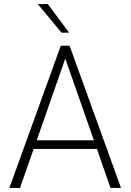

<svg xmlns="http://www.w3.org/2000/svg" viewBox="-20 -921 640 941"><path d="M573 0H521.5L455 -191H145L78 0H26L278 -697H321ZM440 -233.5 300 -634 160 -233.5ZM318.5 -761H281.5L165.5 -901H214.5Z"/></svg>

Font: Acari Sans Neue Light
Style: Regular
Weight: 300
Designer: Alfredo Marco Pradil (font), Cristiano Sobral (main changes)
Foundry: Hanken Design Co. (font), Cristiano Sobral (main changes)
Version: Version 2.459;March 19, 2022;FontCreator 14.0.0.2808 64-bit;